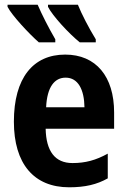

<svg xmlns="http://www.w3.org/2000/svg" viewBox="-20 -786 541 816"><path d="M311 -766H184V-757C203 -719 272 -644 319 -606H387V-619C358 -666 326 -728 311 -766ZM140 -766H12V-757C31 -720 104 -642 145 -606H215V-619C187 -667 158 -724 140 -766ZM257 -554C121 -554 39 -455 39 -269C39 -90 124 10 274 10C342 10 392 -2 438 -28V-133C387 -105 343 -93 288 -93C214 -93 176 -143 174 -239H465V-308C465 -461 388 -554 257 -554ZM259 -456C312 -456 338 -405 339 -330H176C180 -417 212 -456 259 -456Z"/></svg>

Font: Noto Sans Display SemiCondensed
Style: Bold
Weight: 700
Width: 4
Designer: Monotype Design Team
Foundry: Monotype Imaging Inc.
Version: Version 1.900